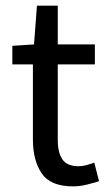

<svg xmlns="http://www.w3.org/2000/svg" viewBox="-20 -643 381 675"><path d="M236.3 12.2Q157.7 12.2 126.7 -33.4Q95.7 -79.1 95.7 -152.3V-416.5H23.4V-481.9L99.6 -486.8L109.9 -623H183.1V-486.8H313.5V-416.5H183.1V-151.4Q183.1 -106.4 199.5 -82.5Q215.8 -58.6 256.8 -58.6Q270 -58.6 284.9 -62.7Q299.8 -66.9 311.5 -71.3L328.1 -5.9Q307.6 0.5 284.2 6.3Q260.7 12.2 236.3 12.2Z"/></svg>

Font: Varta Medium
Style: Regular
Weight: 500
Designer: Joana Correia, Viktoriya Grabowska, Eben Sorkin
Foundry: Sorkin Type Co.
Version: Version 1.004